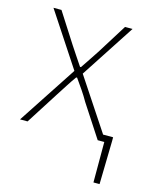

<svg xmlns="http://www.w3.org/2000/svg" viewBox="-101 -547 631 788"><g transform="rotate(15 214.0 -153.0)"><path d="M372 172V0H348V-28H402V-12L398 172ZM14 0 178 -250 28 -478H62L144 -350Q156 -331 169.5 -311.5Q183 -292 196 -272H200Q214 -292 226.5 -311.5Q239 -331 252 -350L332 -478H364L214 -248L378 0H344L254 -138Q241 -161 226 -183Q211 -205 196 -226H192Q177 -205 163 -183Q149 -161 134 -138L46 0Z"/></g></svg>

Font: Source Sans 3
Style: Regular
Weight: 200
Designer: Paul D. Hunt
Foundry: Adobe
Version: Version 3.046;hotconv 1.0.118;makeotfexe 2.5.65603